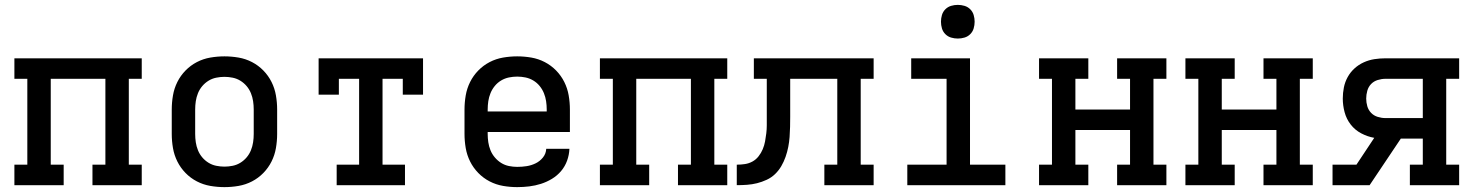

<svg xmlns="http://www.w3.org/2000/svg" viewBox="-20 -759 6040 787"><path d="M39 0V-84H92V-436H39V-520H561V-436H508V-84H561V0H359V-84H412V-436H188V-84H241V0Z M900 8Q871 8 842 3Q813 -2 787 -15.5Q761 -29 740.5 -50Q720 -71 707 -97Q694 -123 689 -152Q684 -181 684 -210V-310Q684 -339 689 -368Q694 -397 707 -423Q720 -449 740.5 -470Q761 -491 787 -504.5Q813 -518 842 -523Q871 -528 900 -528Q929 -528 958 -523Q987 -518 1013 -504.5Q1039 -491 1059.5 -470Q1080 -449 1093 -423Q1106 -397 1111 -368Q1116 -339 1116 -310V-210Q1116 -181 1111 -152Q1106 -123 1093 -97Q1080 -71 1059.5 -50Q1039 -29 1013 -15.5Q987 -2 958 3Q929 8 900 8ZM900 -76Q917 -76 934 -79.5Q951 -83 965.5 -92Q980 -101 991 -114Q1002 -127 1008.5 -143Q1015 -159 1017.5 -176Q1020 -193 1020 -210V-310Q1020 -327 1017.5 -344Q1015 -361 1008.5 -377Q1002 -393 991 -406Q980 -419 965.5 -428Q951 -437 934 -440.5Q917 -444 900 -444Q883 -444 866 -440.5Q849 -437 834.5 -428Q820 -419 809 -406Q798 -393 791.5 -377Q785 -361 782.5 -344Q780 -327 780 -310V-210Q780 -193 782.5 -176Q785 -159 791.5 -143Q798 -127 809 -114Q820 -101 834.5 -92Q849 -83 866 -79.5Q883 -76 900 -76Z M1360 0V-84H1452V-436H1369V-371H1286V-520H1714V-371H1631V-436H1548V-84H1640V0Z M2100 8Q2071 8 2042 3Q2013 -2 1987 -15.5Q1961 -29 1940.5 -50Q1920 -71 1907 -97Q1894 -123 1889 -152Q1884 -181 1884 -210V-310Q1884 -339 1889 -368Q1894 -397 1907 -423Q1920 -449 1940.5 -470Q1961 -491 1987 -504.5Q2013 -518 2042 -523Q2071 -528 2100 -528Q2129 -528 2158 -523Q2187 -518 2213 -504.5Q2239 -491 2259.5 -470Q2280 -449 2293 -423Q2306 -397 2311 -368Q2316 -339 2316 -310V-218H1979V-210Q1979 -193 1981.5 -176Q1984 -159 1990.5 -143Q1997 -127 2008.5 -113.5Q2020 -100 2034.5 -91Q2049 -82 2066 -78.5Q2083 -75 2100 -75Q2120 -75 2139 -78Q2158 -81 2175.5 -89.5Q2193 -98 2205.5 -113.5Q2218 -129 2219 -149H2314Q2313 -124 2304.5 -100.5Q2296 -77 2280 -58Q2264 -39 2242.5 -26Q2221 -13 2197.5 -5.5Q2174 2 2149.5 5Q2125 8 2100 8ZM1979 -302H2221V-310Q2221 -327 2218.5 -344Q2216 -361 2209.5 -377Q2203 -393 2192 -406.5Q2181 -420 2166 -429Q2151 -438 2134 -441.5Q2117 -445 2100 -445Q2083 -445 2066 -441.5Q2049 -438 2034 -429Q2019 -420 2008 -406.5Q1997 -393 1990.5 -377Q1984 -361 1981.5 -344Q1979 -327 1979 -310Z M2439 0V-84H2492V-436H2439V-520H2961V-436H2908V-84H2961V0H2759V-84H2812V-436H2588V-84H2641V0Z M3359 0V-84H3412V-436H3219V-281Q3219 -260 3218.5 -239Q3218 -218 3216.5 -197.5Q3215 -177 3211 -156.5Q3207 -136 3200 -116Q3193 -96 3182.5 -78Q3172 -60 3157 -45.5Q3142 -31 3122.5 -22Q3103 -13 3083 -8Q3063 -3 3042 -1.5Q3021 0 3000 0V-84Q3017 -84 3033.5 -86.5Q3050 -89 3064.5 -97Q3079 -105 3089.5 -118.5Q3100 -132 3106.5 -147.5Q3113 -163 3116 -179.5Q3119 -196 3121 -212.5Q3123 -229 3123 -245.5Q3123 -262 3123 -279V-436H3070V-520H3561V-436H3508V-84H3561V0Z M3699 0V-84H3860V-436H3715V-520H3956V-84H4101V0ZM3906 -601Q3892 -601 3878.5 -605Q3865 -609 3855 -619Q3845 -629 3841 -642.5Q3837 -656 3837 -670Q3837 -684 3841 -697.5Q3845 -711 3855 -721Q3865 -731 3878.5 -735Q3892 -739 3906 -739Q3920 -739 3933.5 -735Q3947 -731 3957 -721Q3967 -711 3971 -697.5Q3975 -684 3975 -670Q3975 -656 3971 -642.5Q3967 -629 3957 -619Q3947 -609 3933.5 -605Q3920 -601 3906 -601Z M4239 0V-84H4292V-436H4239V-520H4441V-436H4388V-310H4612V-436H4559V-520H4761V-436H4708V-84H4761V0H4559V-84H4612V-226H4388V-84H4441V0Z M4839 0V-84H4892V-436H4839V-520H5041V-436H4988V-310H5212V-436H5159V-520H5361V-436H5308V-84H5361V0H5159V-84H5212V-226H4988V-84H5041V0Z M5442 0V-84H5540L5613 -194Q5585 -199 5559.5 -212.5Q5534 -226 5516.5 -248.5Q5499 -271 5491.5 -299Q5484 -327 5484 -355Q5484 -378 5488.5 -400.5Q5493 -423 5504 -443Q5515 -463 5532 -478.5Q5549 -494 5570 -503.5Q5591 -513 5613.5 -516.5Q5636 -520 5659 -520H5961V-436H5908V-84H5961V0H5759V-84H5812V-191H5722L5594 0ZM5659 -275H5812V-436H5659Q5643 -436 5627 -431Q5611 -426 5600 -414.5Q5589 -403 5584.5 -387Q5580 -371 5580 -355Q5580 -339 5584.5 -323.5Q5589 -308 5600 -296.5Q5611 -285 5627 -280Q5643 -275 5659 -275Z"/></svg>

Font: Iosevka HT Medium Extended
Style: Regular
Weight: 500
Width: 7
Monospace: yes
Designer: Belleve Invis
Foundry: Belleve Invis
Version: Version 32.3.0; ttfautohint (v1.8.4)